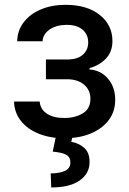

<svg xmlns="http://www.w3.org/2000/svg" viewBox="-20 -573 545 811"><path d="M39.1 -144.2H147.7Q150.2 -110.8 178.3 -92.7Q206.3 -74.6 251.4 -74.6Q297.2 -74.6 329.5 -94.1Q361.9 -113.6 361.9 -155.5Q361.9 -192.5 335 -215.4Q308.2 -238.3 262.8 -238.3H174V-321.7H262.8Q307.9 -321.7 330.3 -342.2Q352.6 -362.6 352.6 -393.8Q352.6 -427.2 328.8 -447.6Q305 -468 262.1 -468Q218.8 -468 190.2 -448.7Q161.6 -429.3 159.8 -398.8H52.6Q53.6 -444.6 80.3 -479.2Q106.9 -513.8 152.7 -533.2Q198.5 -552.6 256.7 -552.6Q348 -552.6 401.5 -509.8Q454.9 -467 454.9 -399.9Q454.9 -354.8 428.1 -326.2Q401.3 -297.6 358.3 -285.2V-279.5Q405.9 -276.3 436.3 -240.6Q466.6 -204.9 466.6 -151.6Q466.6 -101.6 438.9 -65.2Q411.2 -28.8 362.9 -8.9Q314.6 11 252.5 11Q192.1 11 144.4 -8Q96.6 -27 68.7 -61.8Q40.8 -96.6 39.1 -144.2ZM217.3 -2.8H286.9L281.2 26.3Q311.8 30.9 335 51Q358.3 71 358.3 111.2Q358.7 159.4 316.9 189.1Q275.2 218.8 196.4 218.8L194.2 159.4Q231.2 159.4 254.1 148.8Q277 138.1 277.3 114.3Q277.7 90.6 259.8 80.8Q241.8 71 202.8 67.5Z"/></svg>

Font: Inter Zeller Medium
Style: Regular
Weight: 500
Designer: Rasmus Andersson; Joe Bland
Foundry: zeller
Version: Version 3.015;git-dec3a8cb1